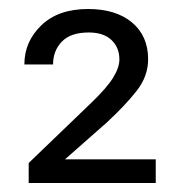

<svg xmlns="http://www.w3.org/2000/svg" viewBox="-20 -736 404 431"><path d="M329.6 -378.4V-325.2H44.4V-370.1L185.1 -505.4Q219.7 -538.6 233.9 -561.5Q248 -584.5 248 -602.5Q248 -629.4 230.2 -646.2Q212.4 -663.1 179.2 -663.1Q138.7 -663.1 118.9 -642.6Q99.1 -622.1 99.1 -591.3H34.7Q34.7 -642.6 72.8 -679.2Q110.8 -715.8 177.7 -715.8Q240.2 -715.8 276.4 -685.5Q312.5 -655.3 312.5 -603Q312.5 -564.9 286.9 -532.2Q261.2 -499.5 220.7 -461.9L126 -378.4Z"/></svg>

Font: Vazirmatn RD FD Light
Style: Regular
Weight: 300
Designer: Saber Rastikerdar
Foundry: Saber Rastikerdar
Version: Version 33.003